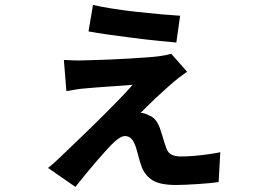

<svg xmlns="http://www.w3.org/2000/svg" viewBox="-20 -674 1040 766"><path d="M351 -654.3Q382 -646.9 428.2 -639.7Q474.3 -632.4 525.5 -626.7Q576.6 -621 622.4 -617Q668.3 -613 698.6 -611.2L683.5 -504.3Q653 -507.1 607.1 -511.7Q561.1 -516.3 510.2 -522.9Q459.3 -529.6 412.2 -536Q365.1 -542.4 333.1 -548.7ZM726.3 -387.9Q713.8 -379 699.1 -368.1Q684.4 -357.1 674.7 -348.7Q661.7 -337.4 642 -320Q622.2 -302.7 602 -283.5Q581.9 -264.4 565.6 -248.2Q549.3 -232 541.4 -224.1Q548.6 -223.6 557.7 -221Q566.8 -218.3 575.7 -212.9Q591.9 -207.4 603.5 -190.8Q615 -174.2 620.7 -154.1Q624.7 -143.5 628.3 -130.6Q631.8 -117.7 635.9 -105.1Q639.9 -92.4 643.7 -82.2Q650.3 -64.2 664.6 -57Q678.9 -49.8 700.5 -49.8Q727.7 -49.8 756.6 -52.3Q785.5 -54.8 812.1 -58.7Q838.7 -62.5 858.9 -66.7L852.2 52.3Q840.2 54.3 818.6 56.4Q797 58.5 771.6 60.2Q746.1 61.8 722.7 62.9Q699.2 64 682.9 64Q618.5 64 588.9 45.4Q559.4 26.7 546 -6.2Q541.3 -18.5 536.9 -33.4Q532.6 -48.3 529.2 -62.4Q525.7 -76.4 522.5 -85.6Q515.5 -107.1 505.4 -119.1Q495.4 -131.2 478.3 -131.2Q466.8 -131.2 451.8 -120.4Q436.9 -109.6 422.9 -95Q413.2 -84.8 397.6 -67.6Q382 -50.4 362.7 -28Q343.5 -5.6 322.6 19.8Q301.8 45.2 280.8 71.6L171.8 -3.9Q183.3 -12.8 193 -21.6Q202.8 -30.4 219.2 -46Q237.1 -63.1 265.5 -90.3Q294 -117.4 327 -149.5Q359.9 -181.6 394.2 -215.6Q428.4 -249.7 458.4 -280.6Q488.3 -311.6 509.3 -335.7Q497.7 -334.5 479.3 -333.2Q460.9 -331.8 439.6 -330.4Q418.3 -329 396.6 -327.5Q375 -326.1 355.6 -324.4Q336.2 -322.6 322.6 -321.6Q299.3 -319.9 279 -316.3Q258.6 -312.7 244.9 -310.5L234.8 -434.9Q250 -433.9 272.9 -433.1Q295.8 -432.3 316.5 -433.3Q329.1 -433.5 357 -434.4Q384.9 -435.2 420.8 -436.6Q456.6 -438.1 494.1 -440.3Q531.5 -442.5 564.2 -444.9Q596.9 -447.2 616.8 -450Q627.3 -451.2 642 -454.2Q656.7 -457.3 663.3 -459.3Z"/></svg>

Font: Noto Sans KR Thin
Style: Regular
Weight: 100
Designer: Ryoko NISHIZUKA 西塚涼子 (kana, bopomofo & ideographs); Paul D. Hunt (Latin, Greek & Cyrillic); Sandoll Communications 산돌커뮤니
Foundry: Adobe
Version: Version 2.004-H2;hotconv 1.0.118;makeotfexe 2.5.65603